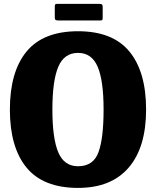

<svg xmlns="http://www.w3.org/2000/svg" viewBox="-20 -924 782 962"><path d="M29.5 -375Q29.5 -564.5 113.2 -666Q197 -767.5 371 -767.5Q544.5 -767.5 628.2 -666Q712 -564.5 712 -375Q712 -185.5 624.5 -84Q537 17.5 371 17.5Q197 17.5 113.2 -84Q29.5 -185.5 29.5 -375ZM242.5 -375Q242.5 -230.5 272 -160.8Q301.5 -91 371 -91Q447.5 -91 473.2 -160.8Q499 -230.5 499 -375Q499 -519.5 469.5 -589.2Q440 -659 371 -659Q301.5 -659 272 -589.2Q242.5 -519.5 242.5 -375ZM254.5 -837.5V-891Q254.5 -898 256.2 -901.2Q258 -904.5 264.5 -904.5H477.5Q487 -904.5 490.8 -901.8Q494.5 -899 494.5 -889V-836.5Q494.5 -829 493 -825.2Q491.5 -821.5 483.5 -821.5H272Q262.5 -821.5 258.5 -824.2Q254.5 -827 254.5 -837.5Z"/></svg>

Font: Besley* Narrow Heavy
Style: Regular
Weight: 800
Width: 4
Designer: Owen Earl
Foundry: indestructible type*
Version: Version 3.000; ttfautohint (v1.8.3)